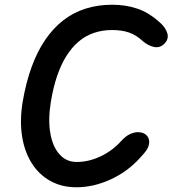

<svg xmlns="http://www.w3.org/2000/svg" viewBox="-20 -792 730 812"><path d="M303 0Q241 0 192.5 -27Q144 -54 113.5 -103Q83 -152 73 -218Q63 -284 76 -362Q90 -444 114 -509.5Q138 -575 171.5 -624Q205 -673 247.5 -706Q290 -739 342 -755.5Q394 -772 455 -772Q511 -772 560.5 -755.5Q610 -739 657 -696Q680 -676 687.5 -651.5Q695 -627 675 -607Q656 -588 631 -593.5Q606 -599 584 -618Q556 -644 525.5 -654.5Q495 -665 454 -665Q413 -665 377.5 -653Q342 -641 313 -616.5Q284 -592 261 -555.5Q238 -519 221.5 -470.5Q205 -422 195 -361Q183 -288 192.5 -230.5Q202 -173 231 -140Q260 -107 304 -107Q355 -107 405 -130.5Q455 -154 492 -195Q513 -218 531 -225.5Q549 -233 563 -233Q586 -233 598.5 -221Q611 -209 611 -192Q611 -176 602 -161Q593 -146 570 -122Q518 -65 446.5 -32.5Q375 0 303 0Z"/></svg>

Font: Edu VIC WA NT Beginner
Style: Bold
Weight: 700
Designer: Tina and Corey Anderson
Foundry: Google for Education
Version: Version 1.003